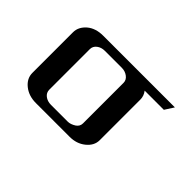

<svg xmlns="http://www.w3.org/2000/svg" viewBox="-66 -470 629 629"><g transform="rotate(45 248.5 -156.0)"><path d="M47.9 -62V-250Q47.9 -274.9 69.8 -293.9Q91.3 -312 126 -312H458L438 -280.8H349.1Q359.9 -267.1 359.9 -250V-62Q359.9 -36.6 336.9 -18.1Q314.5 0 282.2 0H126Q92.8 0 70.3 -18.1Q47.9 -36.1 47.9 -62ZM126 -62Q126 -48.3 137.2 -39.6Q148.4 -30.8 165 -30.8H243.2Q255.4 -30.8 270 -40Q282.2 -48.3 282.2 -62V-250Q282.2 -263.2 270.5 -272Q258.8 -280.8 243.2 -280.8H165Q148.4 -280.8 137.2 -272Q126 -263.2 126 -250Z"/></g></svg>

Font: Hhenum
Style: Regular
Weight: 400
Designer: T. Christopher White
Version: Version 1.0